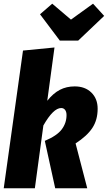

<svg xmlns="http://www.w3.org/2000/svg" viewBox="-24 -1016 582 1036"><path d="M478 -996.1 538.1 -930.2 397.9 -796.9H298.8L191.9 -939L257.8 -996.1L358.9 -910.2ZM270 -759.8 231 -472.2Q263.2 -512.7 298.8 -531.2Q334.5 -549.8 378.9 -549.8Q435.1 -549.8 469 -516.6Q502.9 -483.4 502.9 -429.2Q502.9 -369.1 474.4 -325.7Q445.8 -282.2 383.8 -242.2L446.8 0H273.9L217.8 -255.9Q283.7 -283.7 309.3 -318.1Q335 -352.5 335 -395Q335 -413.1 327.1 -423.1Q319.3 -433.1 306.2 -433.1Q263.7 -433.1 210 -338.9L164.1 0H-3.9L100.1 -743.2Z"/></svg>

Font: Fira Sans Compressed ExtraBold
Style: Italic
Weight: 800
Width: 3
Italic angle: -8°
Designer: Carrois Corporate & Edenspiekermann AG
Foundry: Carrois Corporate GbR & Edenspiekermann AG
Version: Version 4.203;PS 004.203;hotconv 1.0.88;makeotf.lib2.5.64775